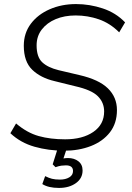

<svg xmlns="http://www.w3.org/2000/svg" viewBox="-20 -733 647 944"><path d="M296 8Q219 8 150 -11.5Q81 -31 31 -78L59 -126Q113 -80 170.5 -64Q228 -48 300 -48Q386 -48 439 -84.5Q492 -121 492 -185Q492 -229 461 -260Q430 -291 350 -309L249 -334Q180 -350 138.5 -390Q97 -430 97 -508Q97 -570 131.5 -616Q166 -662 224.5 -687.5Q283 -713 354 -713Q421 -713 485.5 -691.5Q550 -670 595 -623L566 -574Q521 -619 466 -638Q411 -657 352 -657Q297 -657 254 -639Q211 -621 185.5 -588Q160 -555 160 -510Q160 -453 187.5 -427Q215 -401 268 -388L370 -364Q466 -342 510.5 -298.5Q555 -255 555 -192Q555 -127 520.5 -82.5Q486 -38 427 -15Q368 8 296 8ZM270 191Q218 191 188 172L202 133Q220 142 235.5 146Q251 150 275 150Q302 150 320.5 139Q339 128 339 108Q339 80 304 80Q293 80 281.5 81.5Q270 83 253 89L239 75L269 -20H314L292 46Q304 44 314 44Q345 44 365.5 60Q386 76 386 105Q386 144 353 167.5Q320 191 270 191Z"/></svg>

Font: Nunito Sans Light
Style: Italic
Weight: 300
Italic angle: -9°
Designer: Vernon Adams
Foundry: Vernon Adams
Version: Version 3.006; ttfautohint (v1.8.3)